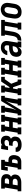

<svg xmlns="http://www.w3.org/2000/svg" viewBox="2196 -2796 589 5059"><g transform="rotate(-90 2490.5 -266.5)"><path d="M-19 0V-96H23L79 -434H50V-530H271Q295 -530 318 -526.5Q341 -523 361 -513.5Q381 -504 397 -488.5Q413 -473 421.5 -452.5Q430 -432 432 -409Q434 -386 430 -362Q428 -348 423 -334Q418 -320 409 -308Q400 -296 387.5 -286.5Q375 -277 362 -271Q378 -261 391 -247.5Q404 -234 412 -217Q420 -200 421.5 -180Q423 -160 420 -140Q416 -118 406.5 -96.5Q397 -75 380 -58Q363 -41 342 -29.5Q321 -18 299 -11.5Q277 -5 255 -2.5Q233 0 211 0ZM173 -322H252Q263 -322 275 -324.5Q287 -327 296.5 -334.5Q306 -342 312 -352.5Q318 -363 320 -375Q322 -386 320 -398Q318 -410 311.5 -418.5Q305 -427 294 -430.5Q283 -434 271 -434H192ZM136 -96H211Q221 -96 231 -97Q241 -98 251.5 -100.5Q262 -103 272 -107.5Q282 -112 290 -119.5Q298 -127 303 -137Q308 -147 310 -157Q312 -172 307 -187Q302 -202 290.5 -210.5Q279 -219 263.5 -222.5Q248 -226 233 -226H157Z M556 0V-96H597L653 -434H627L615 -357H519L547 -530H807V-434H766L750 -339H792Q815 -339 838 -334.5Q861 -330 879.5 -317.5Q898 -305 910.5 -286Q923 -267 928.5 -245.5Q934 -224 933.5 -200Q933 -176 930 -152Q925 -123 912.5 -93.5Q900 -64 876.5 -42Q853 -20 823 -10Q793 0 763 0ZM710 -96H763Q775 -96 786 -103Q797 -110 803.5 -121Q810 -132 813.5 -143.5Q817 -155 819 -167Q821 -179 822 -191Q823 -203 820.5 -214.5Q818 -226 811 -234.5Q804 -243 792 -243H734Z M1209 8Q1185 8 1161 5.5Q1137 3 1115 -4Q1093 -11 1073.5 -23Q1054 -35 1040.5 -53.5Q1027 -72 1022 -95Q1017 -118 1020 -142Q1021 -144 1021 -145.5Q1021 -147 1022 -149H1133Q1133 -148 1133 -147.5Q1133 -147 1133 -146Q1130 -132 1136.5 -119.5Q1143 -107 1154.5 -100Q1166 -93 1180.5 -90.5Q1195 -88 1209 -88Q1219 -88 1229.5 -89Q1240 -90 1250.5 -92.5Q1261 -95 1271 -100Q1281 -105 1289 -112.5Q1297 -120 1302 -130Q1307 -140 1309 -150Q1311 -167 1307 -183Q1303 -199 1291.5 -209.5Q1280 -220 1264 -224Q1248 -228 1231 -228H1175L1191 -324H1247Q1260 -324 1273.5 -326Q1287 -328 1299.5 -335Q1312 -342 1320 -354Q1328 -366 1331 -379Q1333 -393 1329.5 -406Q1326 -419 1316.5 -427.5Q1307 -436 1293.5 -439Q1280 -442 1266 -442Q1252 -442 1238 -440.5Q1224 -439 1210.5 -434Q1197 -429 1185 -418.5Q1173 -408 1171 -394L1163 -349H1065L1095 -530H1193L1188 -499Q1199 -509 1212 -517Q1225 -525 1239 -530Q1253 -535 1267.5 -536.5Q1282 -538 1296 -538Q1330 -538 1362 -527Q1394 -516 1414 -492Q1434 -468 1440.5 -434.5Q1447 -401 1441 -367Q1439 -352 1433.5 -337Q1428 -322 1417 -309.5Q1406 -297 1392 -288Q1378 -279 1363 -273Q1380 -263 1393 -248Q1406 -233 1413 -214.5Q1420 -196 1421 -175.5Q1422 -155 1418 -134Q1415 -112 1405.5 -90Q1396 -68 1379 -51Q1362 -34 1341 -22Q1320 -10 1298 -3.5Q1276 3 1253.5 5.5Q1231 8 1209 8Z M1481 0V-96H1523L1579 -434H1550V-530H1733V-434H1692L1673 -320H1821L1840 -434H1811V-530H1994V-434H1952L1896 -96H1925V0H1742V-96H1784L1805 -224H1657L1636 -96H1664V0Z M1981 0V-96H2023L2079 -434H2050V-530H2233V-434H2192L2172 -318Q2168 -293 2163 -269Q2158 -245 2150.5 -221Q2143 -197 2133.5 -173.5Q2124 -150 2115 -126L2359 -530H2494V-434H2452L2396 -96H2425V0H2242V-96H2284L2303 -212Q2307 -237 2312 -261Q2317 -285 2324.5 -309Q2332 -333 2341.5 -356.5Q2351 -380 2360 -404L2116 0Z M2880 0 2890 -59 2884 -75 2883 -78 2876 -96H2925V0ZM2513 0V-96H2554L2610 -434H2581V-530H2764V-434H2723L2703 -313H2726L2872 -530H2968L2958 -471L2968 -530H2994V-434H2932L2813 -265Q2831 -218 2848.5 -171Q2866 -124 2883 -78L2884 -75L2890 -59L2880 0H2796L2729 -196L2722 -217H2687L2667 -96H2696V0Z M2981 0V-96H3023L3079 -434H3050V-530H3233V-434H3192L3173 -320H3321L3340 -434H3311V-530H3494V-434H3452L3396 -96H3425V0H3242V-96H3284L3305 -224H3157L3136 -96H3164V0Z M3650 8Q3628 8 3607.5 3Q3587 -2 3570.5 -13.5Q3554 -25 3543.5 -42.5Q3533 -60 3528 -80Q3523 -100 3523 -121.5Q3523 -143 3526 -164Q3530 -189 3540.5 -214Q3551 -239 3570.5 -258Q3590 -277 3614.5 -289.5Q3639 -302 3664.5 -309.5Q3690 -317 3715 -319.5Q3740 -322 3766 -322H3821L3826 -355Q3829 -371 3828 -387Q3827 -403 3819.5 -416Q3812 -429 3797.5 -435.5Q3783 -442 3767 -442Q3752 -442 3736.5 -437.5Q3721 -433 3708.5 -423Q3696 -413 3688.5 -398.5Q3681 -384 3678 -369H3566Q3571 -392 3579.5 -414Q3588 -436 3602 -456Q3616 -476 3635 -492.5Q3654 -509 3676 -519.5Q3698 -530 3721 -534Q3744 -538 3767 -538Q3794 -538 3820 -533.5Q3846 -529 3868 -517Q3890 -505 3906.5 -486Q3923 -467 3931.5 -443Q3940 -419 3940.5 -392.5Q3941 -366 3936 -339L3896 -96H3925V0H3768L3781 -79Q3771 -61 3757 -44.5Q3743 -28 3726 -16Q3709 -4 3689 2Q3669 8 3650 8ZM3684 -88Q3705 -88 3726.5 -96.5Q3748 -105 3764.5 -122Q3781 -139 3789.5 -160Q3798 -181 3801 -203L3805 -226H3766Q3753 -226 3740.5 -225Q3728 -224 3715 -221.5Q3702 -219 3689.5 -215Q3677 -211 3666 -203.5Q3655 -196 3648 -184.5Q3641 -173 3639 -160Q3637 -147 3638 -134.5Q3639 -122 3644 -110.5Q3649 -99 3660 -93.5Q3671 -88 3684 -88Z M3944 0 3960 -96Q3973 -96 3987 -99Q4001 -102 4013 -110Q4025 -118 4034 -129Q4043 -140 4049.5 -153Q4056 -166 4060.5 -179.5Q4065 -193 4068 -206Q4071 -219 4073.5 -232.5Q4076 -246 4078 -260V-261Q4078 -261 4078 -261Q4078 -261 4078 -262L4107 -434H4078V-530H4494V-434H4452L4396 -96H4425V0H4242V-96H4284L4340 -434H4220L4189 -248Q4185 -224 4180.5 -201Q4176 -178 4168 -154.5Q4160 -131 4148.5 -109Q4137 -87 4120.5 -67.5Q4104 -48 4083 -33.5Q4062 -19 4038.5 -11.5Q4015 -4 3991 -2Q3967 0 3944 0Z M4705 8Q4676 8 4648 2Q4620 -4 4597 -19.5Q4574 -35 4559 -58Q4544 -81 4537 -108Q4530 -135 4530.5 -164Q4531 -193 4536 -222L4557 -352Q4562 -377 4570 -401.5Q4578 -426 4592.5 -448.5Q4607 -471 4627.5 -489Q4648 -507 4672 -518Q4696 -529 4721 -535Q4746 -541 4771 -541Q4800 -541 4827.5 -533Q4855 -525 4878 -510Q4901 -495 4916 -472Q4931 -449 4938 -422Q4945 -395 4944.5 -366Q4944 -337 4939 -308L4918 -178Q4914 -153 4905.5 -128.5Q4897 -104 4882.5 -81.5Q4868 -59 4848 -41Q4828 -23 4804 -12Q4780 -1 4754.5 3.5Q4729 8 4705 8ZM4707 -88Q4726 -88 4745 -96.5Q4764 -105 4777.5 -120.5Q4791 -136 4798 -155Q4805 -174 4808 -193L4829 -323Q4831 -337 4832 -350.5Q4833 -364 4832 -377Q4831 -390 4826.5 -402.5Q4822 -415 4813.5 -424Q4805 -433 4792.5 -437.5Q4780 -442 4766 -442Q4747 -442 4728.5 -433Q4710 -424 4697 -408.5Q4684 -393 4677.5 -374.5Q4671 -356 4667 -337L4646 -207Q4644 -193 4643 -179.5Q4642 -166 4643 -153Q4644 -140 4648.5 -128Q4653 -116 4661 -106.5Q4669 -97 4681 -92.5Q4693 -88 4707 -88Z"/></g></svg>

Font: Iosevka Slab Oblique
Style: Bold
Weight: 700
Italic angle: -9°
Monospace: yes
Designer: Belleve Invis
Foundry: Belleve Invis
Version: Version 11.1.1; ttfautohint (v1.8.3)